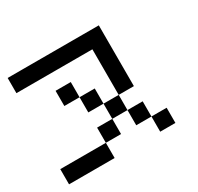

<svg xmlns="http://www.w3.org/2000/svg" viewBox="-103 -561 707 684"><g transform="rotate(-30 250.0 -219.0)"><path d="M0 -375V-437.5H62.5V-375ZM62.5 -375V-437.5H125V-375ZM125 -375V-437.5H187.5V-375ZM250 -375V-437.5H312.5V-375ZM187.5 -375V-437.5H250V-375ZM312.5 -312.5V-375H375V-312.5ZM312.5 -250V-312.5H375V-250ZM312.5 -375V-437.5H375V-375ZM0 0V-62.5H62.5V0ZM62.5 0V-62.5H125V0ZM187.5 -62.5V-125H250V-62.5ZM250 -125V-187.5H312.5V-125ZM125 0V-62.5H187.5V0ZM312.5 -187.5V-250H375V-187.5ZM187.5 -187.5V-250H250V-187.5ZM312.5 -62.5V-125H375V-62.5ZM125 -250V-312.5H187.5V-250ZM375 0V-62.5H437.5V0Z"/></g></svg>

Font: AprilSans
Style: Regular
Weight: 400
Designer: typesprite
Version: Version 1.001;PS 001.001;hotconv 1.0.88;makeotf.lib2.5.64775